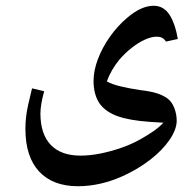

<svg xmlns="http://www.w3.org/2000/svg" viewBox="-20 -390 670 665"><path d="M250 255Q163 255 115.5 204Q68 153 68 56Q68 38 70 18Q72 -2 77.5 -27Q83 -52 91 -84L133 -74Q120 -27 120 3Q120 74 155.5 111.5Q191 149 259 149Q291 149 326.5 142Q362 135 398.5 122.5Q435 110 467 92Q490 79 510.5 65Q531 51 546 35Q534 34 522 33.5Q510 33 498 32Q428 27 387.5 12.5Q347 -2 326 -30Q304 -61 304 -110Q304 -145 319 -185Q334 -225 360.5 -262.5Q387 -300 420 -328Q469 -370 512 -370Q546 -370 566 -340.5Q586 -311 596 -255L555 -246Q548 -256 540.5 -259.5Q533 -263 523 -263Q505 -263 482.5 -253Q460 -243 437 -225Q414 -207 393 -183Q364 -147 350 -108Q368 -98 397 -91Q426 -84 465 -78Q501 -74 523 -67Q545 -60 560 -49Q575 -38 583.5 -16.5Q592 5 592 28Q592 58 567.5 94Q543 130 500.5 163Q458 196 405 220Q327 255 250 255Z"/></svg>

Font: Noto Naskh Arabic SemiBold
Style: Regular
Weight: 600
Designer: Monotype Design Team, David Williams, Mohamad Dakak and Nizar Qandah
Foundry: Monotype Imaging Inc.
Version: Version 2.016